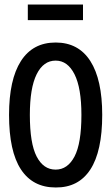

<svg xmlns="http://www.w3.org/2000/svg" viewBox="-20 -818 490 849"><path d="M226 11Q125 11 72.5 -69Q20 -149 20 -310Q20 -466 72.5 -548Q125 -630 226 -630Q327 -630 379.5 -548Q432 -466 432 -310Q432 -149 379.5 -68.5Q327 12 226 11ZM226 -68Q279 -68 309.5 -126Q340 -184 340 -310Q340 -429 309.5 -489.5Q279 -550 226 -550Q172 -550 142 -489.5Q112 -429 112 -310Q112 -184 142 -126Q172 -68 226 -68ZM103 -729V-798H347V-729Z"/></svg>

Font: Inconsolata SemiCondensed SemiBold
Style: Regular
Weight: 600
Width: 4
Monospace: yes
Designer: Raph Levien, Cyreal, Brenton Simpson
Foundry: Raph Levien, Cyreal, Google
Version: Version 3.001; ttfautohint (v1.8.2.53-6de2)